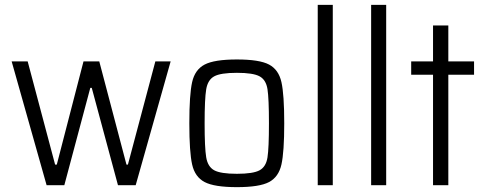

<svg xmlns="http://www.w3.org/2000/svg" viewBox="-20 -763 1998 791"><path d="M172 0 28 -510H94L207 -85H214L324 -510H389L501 -85H507L620 -510H683L539 0H466L358 -401H352L245 0Z M760 -255Q760 -373 771.5 -424.5Q783 -476 823 -497Q863 -518 956 -518Q1049 -518 1088.5 -497Q1128 -476 1139.5 -424.5Q1151 -373 1151 -255Q1151 -137 1139.5 -85.5Q1128 -34 1088.5 -13Q1049 8 956 8Q863 8 823 -13Q783 -34 771.5 -85.5Q760 -137 760 -255ZM1088 -255Q1088 -357 1082 -395.5Q1076 -434 1049.5 -448.5Q1023 -463 956 -463Q889 -463 862.5 -448.5Q836 -434 829.5 -395Q823 -356 823 -255Q823 -154 829.5 -115Q836 -76 862.5 -61.5Q889 -47 956 -47Q1023 -47 1049.5 -61.5Q1076 -76 1082 -114.5Q1088 -153 1088 -255Z M1289 0V-743H1351V0Z M1509 0V-743H1571V0Z M1764 0V-455H1674V-510H1764V-658H1827V-510H1933V-455H1827V0Z"/></svg>

Font: Saira Semi Condensed Light
Style: Regular
Weight: 300
Width: 4
Designer: Hector Gatti with collaboration of the Omnibus-Type team
Foundry: Omnibus-Type
Version: Version 1.001; ttfautohint (v1.8)